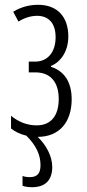

<svg xmlns="http://www.w3.org/2000/svg" viewBox="-20 -562 361 801"><path d="M198 135C198 88 171 41 137 9C229 9 279 -54 279 -148C279 -221 247 -266 193 -283V-287C232 -303 265 -346 265 -410C265 -492 219 -542 139 -542C103 -542 68 -533 35 -513L57 -472C82 -488 110 -496 135 -496C181 -496 212 -467 212 -407C212 -341 176 -305 127 -305H100V-260H128C191 -260 225 -219 225 -149C225 -82 195 -39 133 -39C91 -39 55 -55 26 -79V-26C43 -12 65 -2 90 4C132 46 149 85 149 127C149 162 135 177 104 177C92 177 81 175 74 172V213C85 217 98 219 114 219C170 219 198 188 198 135Z"/></svg>

Font: Noto Sans UI Condensed Light
Style: Regular
Weight: 300
Width: 3
Designer: Monotype Design Team
Foundry: Monotype Imaging Inc.
Version: Version 1.901